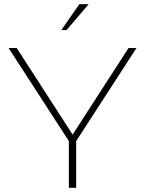

<svg xmlns="http://www.w3.org/2000/svg" viewBox="-20 -900 696 920"><path d="M21 -670 310 -224V0H345V-224L634 -670H596L328 -255L60 -670ZM274 -756H299L405 -880H360Z"/></svg>

Font: LT Wave Text Thin
Style: Regular
Weight: 100
Designer: Daniel Lyons
Version: Version 2.5 (Glyphs App)